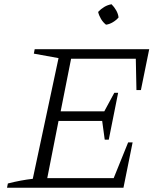

<svg xmlns="http://www.w3.org/2000/svg" viewBox="-20 -882 747 902"><path d="M13 0 17 -20Q48 -28 77.5 -33.5Q107 -39 134 -42L255 -609L139 -630L143 -651H681L642 -459H621L618 -606H314L265 -359H470L517 -446H535L491 -226H472L460 -314H255L202 -45H514L582 -213H603L560 0ZM504 -862Q517 -849 526 -833Q535 -817 537 -800Q526 -787 510 -777.5Q494 -768 478 -766Q464 -777 454.5 -793Q445 -809 441 -826Q454 -840 470 -849.5Q486 -859 504 -862Z"/></svg>

Font: Piazzolla Thin ExtraLight
Style: Italic
Weight: 250
Italic angle: -11.3°
Version: Version 2.005